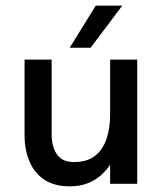

<svg xmlns="http://www.w3.org/2000/svg" viewBox="-20 -651 563 680"><path d="M227 9Q172 9 136.5 -15Q101 -39 84 -80Q67 -121 67 -173V-440H163V-173Q163 -148 170.5 -126Q178 -104 195 -90.5Q212 -77 242 -77Q289 -77 317 -99.5Q345 -122 357.5 -160Q370 -198 370 -244V-440H466V0H370V-68Q346 -31 310 -11Q274 9 227 9ZM227 -482 319 -631H413L301 -482Z"/></svg>

Font: Teachers Medium
Style: Regular
Weight: 500
Designer: Alfredo Marco Pradil, Chank Diesel
Version: Version 1.001